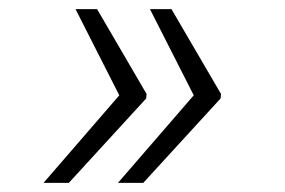

<svg xmlns="http://www.w3.org/2000/svg" viewBox="-20 -481 627 422"><path d="M356.9 -460.9 465.8 -274.4 464.8 -264.6 294.9 -79.1H239.3L405.8 -271.5L309.6 -460.9ZM193.4 -460.9 302.2 -274.4 301.3 -264.6 131.3 -79.1H75.7L242.2 -271.5L146 -460.9Z"/></svg>

Font: TypoPRO Roboto Mono
Style: Italic
Weight: 300
Designer: Google
Version: Version 2.000986; 2015; ttfautohint (v1.3)